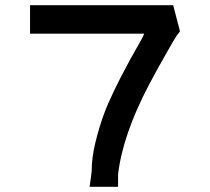

<svg xmlns="http://www.w3.org/2000/svg" viewBox="-20 -718 803 735"><path d="M432 -50Q449 -200 550 -393Q584 -457 619 -518Q645 -564 656 -581L669 -598L643 -698H95V-589H532Q527 -577 521 -566L476 -486Q406 -357 379 -284Q361 -236 346 -176Q331 -116 331 -64Q329 -43 323 -3H432Z"/></svg>

Font: Teller
Style: Regular
Weight: 400
Version: Version 3.020;FEAKit 1.0